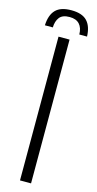

<svg xmlns="http://www.w3.org/2000/svg" viewBox="-166 -994 522 1032"><g transform="rotate(15 95.0 -477.5)"><path d="M95 -955Q154.5 -955 182.2 -926.2Q210 -897.5 212 -840H169Q168.5 -877 150 -897.2Q131.5 -917.5 95 -917.5Q55.5 -917.5 39 -896.2Q22.5 -875 21.5 -840H-22.5Q-20 -898 7.8 -926.5Q35.5 -955 95 -955ZM64 0V-800H125.5V0Z"/></g></svg>

Font: Big Shoulders Stencil Text Thin Light
Style: Regular
Weight: 300
Version: Version 2.001